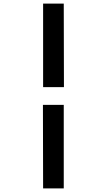

<svg xmlns="http://www.w3.org/2000/svg" viewBox="-20 -855 590 1060"><path d="M218 -374V-835H332L333 -374ZM218 185 217 -276H332V185Z"/></svg>

Font: Lode Term
Style: Bold Italic
Weight: 700
Italic angle: -11°
Monospace: yes
Designer: Belleve Invis
Foundry: Belleve Invis
Version: Version 29.2.0